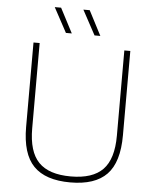

<svg xmlns="http://www.w3.org/2000/svg" viewBox="-62 -996 854 1056"><g transform="rotate(5 365.0 -467.5)"><path d="M365.5 9Q228.5 9 163 -58.2Q97.5 -125.5 97.5 -274V-740H131.5V-269Q131.5 -140.5 188 -82.2Q244.5 -24 365.5 -24Q486 -24 542.5 -82.2Q599 -140.5 599 -269V-740H632V-274Q632 -125.5 567 -58.2Q502 9 365.5 9ZM428.5 -808 355 -944H390L460.5 -808ZM270.5 -808 197 -944H232L303 -808Z"/></g></svg>

Font: Encode Sans SemiExpanded SemiExpanded Thin
Style: Regular
Weight: 100
Width: 6
Designer: Multiple Designers
Foundry: Impallari Type
Version: Version 3.000; ttfautohint (v1.8.3) -l 8 -r 50 -G 200 -x 14 